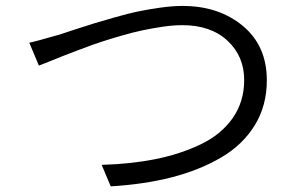

<svg xmlns="http://www.w3.org/2000/svg" viewBox="-20 -665 1040 663"><path d="M114.3 -438.5 81.1 -517.6Q98.6 -520.5 186.5 -545.9Q195.3 -548.8 236.8 -562.5Q278.3 -576.2 304.2 -584Q330.1 -591.8 376 -605Q421.9 -618.2 457 -625.5Q492.2 -632.8 534.2 -638.7Q576.2 -644.5 610.4 -644.5Q735.4 -644.5 818.4 -575.7Q901.4 -506.8 901.4 -387.7Q901.4 -299.8 859.4 -231.9Q817.4 -164.1 742.7 -120.6Q668 -77.1 572.8 -52.7Q477.5 -28.3 362.3 -21.5L331.1 -95.7Q432.6 -98.6 517.6 -115.7Q602.5 -132.8 672.9 -166.5Q743.2 -200.2 783.2 -256.8Q823.2 -313.5 823.2 -388.7Q823.2 -470.7 765.6 -524.4Q708 -578.1 609.4 -578.1Q579.1 -578.1 542.5 -572.8Q505.9 -567.4 473.1 -560.5Q440.4 -553.7 398.4 -541.5Q356.4 -529.3 328.1 -520Q299.8 -510.7 258.8 -495.1Q217.8 -479.5 200.2 -472.7Q182.6 -465.8 148.9 -452.1Q115.2 -438.5 114.3 -438.5Z"/></svg>

Font: GenEi Gothic M SemiLight
Style: Regular
Weight: 350
Designer: o_tamon (Modified); [Source Han Sans]
Ryoko NISHIZUKA  (kana & ideographs); Paul D. Hunt (Latin, Greek & Cyrillic); Wenl
Version: Version 1.1a;Original Version 1.004